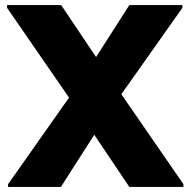

<svg xmlns="http://www.w3.org/2000/svg" viewBox="-20 -740 754 760"><path d="M492 0 293 -296 8 -709V-720H222L421 -424L706 -11V0ZM12 0V-11L300 -420L492 -720H702V-709L413 -300L221 0Z"/></svg>

Font: Kufam ExtraBold
Style: Regular
Weight: 800
Designer: Wael Morcos, Artur Schmal
Foundry: Original Type
Version: Version 1.300; ttfautohint (v1.8.3)